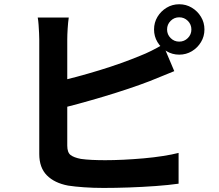

<svg xmlns="http://www.w3.org/2000/svg" viewBox="-20 -850 1040 912"><path d="M773.6 -710Q773.6 -686 790.5 -669.2Q807.3 -652.3 831.3 -652.3Q855.2 -652.3 872.2 -669.2Q889.1 -686 889.1 -710Q889.1 -733.9 872.2 -750.9Q855.2 -767.8 831.3 -767.8Q807.3 -767.8 790.5 -750.9Q773.6 -733.9 773.6 -710ZM711.7 -710Q711.7 -742.9 728 -770Q744.3 -797.1 771.4 -813.4Q798.4 -829.8 831.3 -829.8Q864.2 -829.8 891.3 -813.4Q918.4 -797.1 934.7 -770Q951.1 -742.9 951.1 -710Q951.1 -677.1 934.7 -650.1Q918.4 -623 891.3 -606.7Q864.2 -590.4 831.3 -590.4Q798.4 -590.4 771.4 -606.7Q744.3 -623 728 -650.1Q711.7 -677.1 711.7 -710ZM306.6 -766.8Q303.3 -744.4 301.4 -714.4Q299.5 -684.3 299.5 -662.7Q299.5 -647.8 299.5 -610.2Q299.5 -572.5 299.5 -521.9Q299.5 -471.2 299.5 -415.6Q299.5 -360 299.5 -308.6Q299.5 -257.1 299.5 -217.1Q299.5 -177.1 299.5 -158.3Q299.5 -126 315.1 -113.8Q330.8 -101.6 364.3 -95.2Q387 -91.9 416.9 -90.5Q446.8 -89.1 479.8 -89.1Q519 -89.1 566.5 -91.3Q613.9 -93.6 662.5 -97.9Q711.2 -102.2 754.2 -109Q797.3 -115.7 828.3 -123.7V22.5Q781.5 29.2 719.1 33.7Q656.7 38.2 592.1 40.5Q527.6 42.7 472 42.7Q423.4 42.7 379.7 39.6Q336 36.6 303.6 31.6Q238.8 19.4 202.7 -17.1Q166.5 -53.6 166.5 -118.4Q166.5 -147 166.5 -193.5Q166.5 -239.9 166.5 -296.3Q166.5 -352.7 166.5 -410.5Q166.5 -468.3 166.5 -519.7Q166.5 -571.2 166.5 -609.1Q166.5 -647.1 166.5 -662.7Q166.5 -674.2 165.6 -693Q164.7 -711.9 163.3 -731.8Q162 -751.7 159.2 -766.8ZM240.8 -459.9Q289 -470.5 343.2 -485Q397.3 -499.5 452 -516.2Q506.7 -532.9 556.3 -550.7Q605.9 -568.5 645.1 -584.8Q671.9 -595.3 698.3 -608.4Q724.8 -621.4 754.2 -638.9L807.8 -512.1Q779 -500.7 747.4 -487.5Q715.8 -474.3 691.2 -464.7Q646.8 -447.6 590.6 -428.7Q534.3 -409.8 473.3 -391.5Q412.3 -373.3 352.6 -357Q292.9 -340.8 241.6 -329Z"/></svg>

Font: Noto Sans TC
Style: Regular
Weight: 100
Designer: Ryoko NISHIZUKA 西塚涼子 (kana, bopomofo & ideographs); Paul D. Hunt (Latin, Greek & Cyrillic); Sandoll Communications 산돌커뮤니
Foundry: Adobe
Version: Version 2.004;hotconv 1.0.118;makeotfexe 2.5.65603